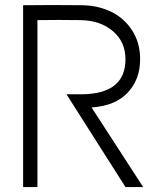

<svg xmlns="http://www.w3.org/2000/svg" viewBox="-20 -754 638 774"><path d="M130.9 0H73.2V-732.9Q192.4 -734.4 312 -732.9Q375 -731.9 427.2 -707Q479.5 -682.1 512.2 -632.1Q544.9 -582 544.9 -515.1Q544.9 -433.6 494.6 -380.4Q444.3 -327.1 349.1 -320.8L557.1 0H485.8L248 -374H316.9Q485.8 -378.4 485.8 -515.1Q485.8 -585.4 434.8 -628.7Q383.8 -671.9 303.2 -672.9Q215.3 -674.3 130.9 -672.9Z"/></svg>

Font: Kreadon Light
Style: Regular
Weight: 300
Designer: kohakuno
Foundry: StudioGnu
Version: Version 1.000;Glyphs 3.1.2 (3151)